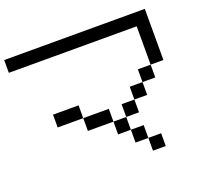

<svg xmlns="http://www.w3.org/2000/svg" viewBox="-138 -1005 1276 1176"><g transform="rotate(-20 500.0 -416.5)"><path d="M0 -750V-833.3H916.7V-500H833.3V-750ZM750 -83.3V0H666.7V-83.3ZM750 -416.7V-333.3H666.7V-416.7ZM750 -500H833.3V-416.7H750ZM166.7 -333.3V-416.7H333.3V-333.3ZM333.3 -333.3H500V-250H333.3ZM500 -166.7V-250H583.3V-166.7ZM666.7 -166.7V-83.3H583.3V-166.7ZM666.7 -333.3V-250H583.3V-333.3Z"/></g></svg>

Font: GalmuriMono11 Regular
Style: Regular
Weight: 400
Designer: Lee Minseo (quiple)
Version: Version 2.399;hotconv 1.1.1;makeotfexe 2.6.0 DEVELOPMENT